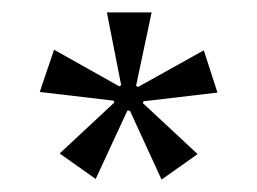

<svg xmlns="http://www.w3.org/2000/svg" viewBox="-20 -794 414 309"><path d="M134 -506 76 -547 164 -629 163 -632 44 -646 67 -714 172 -655 175 -657 152 -774H224L199 -656L202 -654L308 -713L330 -645L211 -631L210 -628L298 -546L240 -505L189 -616H185Z"/></svg>

Font: AmikoRegular
Style: Regular
Weight: 400
Designer: Pablo Impallari, Rodrigo Fuenzalida, Andres Torresi
Foundry: Impallari Type
Version: Version 1.000; ttfautohint (v1.3)